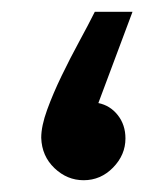

<svg xmlns="http://www.w3.org/2000/svg" viewBox="-20 -306 285 326"><path d="M122 0Q94 0 72.5 -20.5Q51 -41 50 -72Q50 -92 60 -119.5Q70 -147 84.5 -177Q99 -207 114.5 -235.5Q130 -264 141 -286H205L147 -131Q167 -127 180 -110.5Q193 -94 193 -71Q193 -43 172 -21.5Q151 0 122 0Z"/></svg>

Font: Go Noto Kurrent-Regular
Style: Regular
Weight: 400
Designer: Monotype Design Team
Foundry: Monotype Imaging Inc.
Version: Version 2.012; ttfautohint (v1.8.4.7-5d5b)